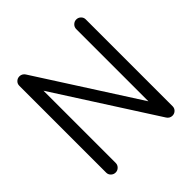

<svg xmlns="http://www.w3.org/2000/svg" viewBox="-200 -927 1085 1085"><g transform="rotate(-45 342.5 -384.5)"><path d="M76.9 -37.4V-731.9Q76.9 -747.6 88 -758.4Q99.1 -769.3 115.5 -769.3Q126.2 -769.3 134.9 -763.9Q143.6 -758.5 148.4 -750.5L530.8 -153.8V-730.7Q530.8 -746.6 542.2 -757.9Q553.7 -769.3 569.3 -769.3Q585.2 -769.3 596.4 -758.3Q607.7 -747.3 607.7 -731.9V-37.4Q607.7 -21.7 596.6 -10.9Q585.4 0 569.3 0Q558.6 0 549.9 -5.2Q541.3 -10.5 536.4 -18.6L153.8 -615.5V-38.6Q153.8 -22.7 142.5 -11.4Q131.1 0 115.5 0Q99.6 0 88.3 -11Q76.9 -22 76.9 -37.4Z"/></g></svg>

Font: Tecnico
Style: Grueso
Weight: 700
Version: Version 1.3